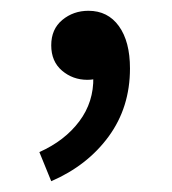

<svg xmlns="http://www.w3.org/2000/svg" viewBox="-20 -146 318 356"><path d="M75 190 53 136Q100 115 127 79Q154 43 153 -3L143 -85L188 -18Q178 -7 166.5 -2.5Q155 2 142 2Q115 2 95 -15Q75 -32 75 -62Q75 -92 95.5 -109Q116 -126 144 -126Q180 -126 200.5 -97.5Q221 -69 221 -19Q221 53 181.5 107Q142 161 75 190Z"/></svg>

Font: Noto Sans KR Thin
Style: Regular
Weight: 400
Version: Version 2.004-H2;hotconv 1.0.118;makeotfexe 2.5.65603